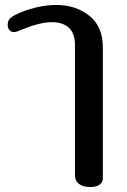

<svg xmlns="http://www.w3.org/2000/svg" viewBox="-20 -581 508 771"><path d="M281 122V-401Q281 -447 256.5 -469.5Q232 -492 189 -492Q142 -492 72 -464Q67 -462 55 -457Q43 -452 36 -452Q26 -452 18.5 -459.5Q11 -467 11 -482Q11 -497 19.5 -506Q28 -515 45 -523Q80 -540 122.5 -550.5Q165 -561 206 -561Q285 -561 339 -517.5Q393 -474 393 -391V135Q393 151 380 160.5Q367 170 343 170Q313 170 297 157.5Q281 145 281 122Z"/></svg>

Font: Maitree Semibold
Style: Regular
Weight: 600
Designer: CadsonDemak Team
Foundry: CadsonDemak
Version: Version 1.010